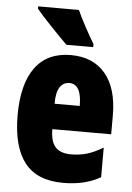

<svg xmlns="http://www.w3.org/2000/svg" viewBox="-55 -807 592 858"><g transform="rotate(5 241.5 -378.0)"><path d="M456 -310V-225H192Q192 -170 214.5 -145Q237 -120 285 -120Q324 -120 357 -130Q390 -140 428 -163V-30Q359 10 261 10Q143 10 87.5 -61.5Q32 -133 32 -274Q32 -414 86.5 -488Q141 -562 246 -562Q346 -562 401 -496.5Q456 -431 456 -310ZM192 -339H305Q305 -437 250 -437Q223 -437 207.5 -413.5Q192 -390 192 -339ZM342 -620V-606H222Q198 -629 149 -680.5Q100 -732 81 -756V-766H264Q276 -738 302 -690Q328 -642 342 -620Z"/></g></svg>

Font: Noto Sans UI CondBlack
Style: Regular
Weight: 900
Width: 3
Designer: Monotype Design Team
Foundry: Monotype Imaging Inc.
Version: Version 1.001